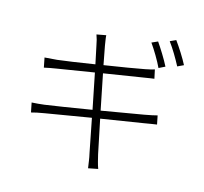

<svg xmlns="http://www.w3.org/2000/svg" viewBox="-123 -982 1247 1173"><g transform="rotate(15 500.0 -395.0)"><path d="M745 -806 707 -789C734 -751 770 -691 789 -650L828 -669C807 -711 770 -770 745 -806ZM850 -843 813 -826C841 -789 874 -733 897 -689L935 -707C916 -745 877 -806 850 -843ZM95 -246 107 -186C128 -192 152 -197 188 -203L475 -251L517 -37C524 -8 527 21 532 53L593 41C583 15 576 -18 569 -46L525 -259L789 -301C826 -307 852 -312 870 -314L859 -369C841 -364 817 -359 779 -352L515 -307L470 -531L722 -571C747 -575 771 -579 782 -580L770 -636C758 -632 739 -627 712 -622C666 -613 564 -596 460 -580L438 -696C435 -717 430 -742 429 -761L370 -750C377 -731 383 -710 387 -686L411 -572C313 -556 220 -543 178 -538C146 -535 121 -533 100 -532L112 -471C139 -477 161 -481 186 -485L421 -523L466 -299C345 -279 226 -260 174 -253C151 -250 117 -247 95 -246Z"/></g></svg>

Font: Noto Sans CJK SC Light
Style: Regular
Weight: 300
Designer: Ryoko NISHIZUKA 西塚涼子 (kana, bopomofo & ideographs); Paul D. Hunt (Latin, Greek & Cyrillic); Sandoll Communications 산돌커뮤니
Foundry: Adobe
Version: Version 2.004;hotconv 1.0.118;makeotfexe 2.5.65603